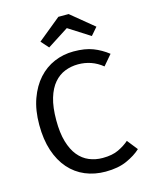

<svg xmlns="http://www.w3.org/2000/svg" viewBox="-134 -1001 868 1100"><g transform="rotate(-15 300.0 -451.5)"><path d="M358 -68Q415 -68 452.5 -86Q490 -104 516 -127L565 -65Q533 -35 481 -11.5Q429 12 354 12Q289 12 234 -11Q179 -34 139 -79.5Q99 -125 77 -191.5Q55 -258 55 -345Q55 -432 79 -498.5Q103 -565 143.5 -610Q184 -655 238 -678Q292 -701 353 -701Q421 -701 467.5 -683Q514 -665 555 -633L503 -572Q471 -598 435 -610.5Q399 -623 359 -623Q318 -623 281 -608.5Q244 -594 216 -561.5Q188 -529 172 -476Q156 -423 156 -345Q156 -270 171.5 -217.5Q187 -165 214 -132Q241 -99 278 -83.5Q315 -68 358 -68ZM225 -759 185 -804 321 -915H382L517 -804L478 -759L351 -840Z"/></g></svg>

Font: Wlorlttqgufhjawjgtejqphaquk
Style: Regular
Weight: 400
Monospace: yes
Designer: Carrois Corporate & Edenspiekermann
Foundry: Carrois Corporate GbR & Edenspiekermann AG
Version: Version 2.001